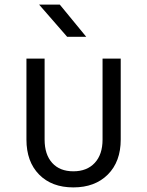

<svg xmlns="http://www.w3.org/2000/svg" viewBox="-20 -805 640 835"><path d="M95 -198V-550H174V-198Q174 -133 207 -96.5Q240 -60 299 -60Q358 -60 392 -96.5Q426 -133 426 -198V-550H505V-198Q505 -102 449 -46Q393 10 299 10Q205 10 150 -46Q95 -102 95 -198ZM355 -645H272L150 -785H240Z"/></svg>

Font: JetBrains Mono Semi Light
Style: Regular
Weight: 350
Monospace: yes
Designer: Philipp Nurullin, Konstantin Bulenkov
Foundry: JetBrains
Version: 2.002